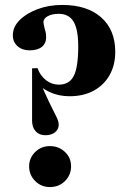

<svg xmlns="http://www.w3.org/2000/svg" viewBox="-20 -744 524 778"><path d="M164 -196Q139 -196 124.5 -212Q110 -228 110 -255V-467L132 -468Q143 -437 166.5 -419Q190 -401 218 -401Q261 -401 279 -436.5Q297 -472 297 -556Q297 -625 278 -656.5Q259 -688 218 -688Q191 -688 173.5 -678.5Q156 -669 156 -654Q156 -650 157.5 -644Q159 -638 161 -628Q165 -615 166 -608Q167 -601 167 -594Q167 -568 149.5 -554Q132 -540 100 -540Q70 -540 51 -557Q32 -574 32 -601Q32 -635 59.5 -662.5Q87 -690 132.5 -707Q178 -724 232 -724Q333 -724 390 -673.5Q447 -623 447 -534Q447 -480 424 -439.5Q401 -399 359.5 -376.5Q318 -354 262 -354Q218 -354 181 -371Q144 -388 127 -416L143 -412Q151 -392 159.5 -372.5Q168 -353 178 -332.5Q188 -312 200 -288Q211 -267 214.5 -257Q218 -247 218 -239Q218 -220 203 -208Q188 -196 164 -196ZM182 14Q147 14 122.5 -10.5Q98 -35 98 -70Q98 -104 122.5 -128Q147 -152 182 -152Q218 -152 243 -128.5Q268 -105 268 -70Q268 -35 243.5 -10.5Q219 14 182 14Z"/></svg>

Font: Baskervville SC
Style: Regular
Weight: 400
Designer: Alexis Faudot, Rémi Forte, Morgane Pierson, Rafael Ribas, Tanguy Vanlaeys, Rosalie Wagner, Thomas Huot-Marchand
Foundry: ANRT
Version: Version 1.100